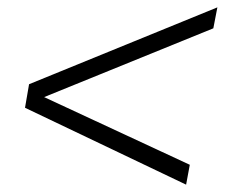

<svg xmlns="http://www.w3.org/2000/svg" viewBox="-20 -509 652 522"><path d="M486 -7 496 -61 100 -245 560 -432 571 -489 59 -280 48 -216Z"/></svg>

Font: Archivo Thin
Style: Italic
Weight: 100
Italic angle: -10°
Designer: Hector Gatti
Foundry: Omnibus-Type
Version: Version 2.001